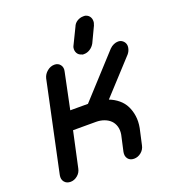

<svg xmlns="http://www.w3.org/2000/svg" viewBox="-133 -821 814 918"><g transform="rotate(-20 274.0 -361.5)"><path d="M344 -689Q350 -705 364.5 -714Q379 -723 396 -723H402Q405 -723 408 -722Q423 -717 429.5 -704.5Q436 -692 433 -676Q432 -673 431 -670.5Q430 -668 429 -664L392 -586Q383 -570 368.5 -561Q354 -552 339 -552H332Q330 -552 327 -554Q312 -558 305 -570.5Q298 -583 301 -599Q302 -603 303 -605L306 -611ZM125 -48Q121 -27 104.5 -13.5Q88 0 69 0Q49 0 38 -13.5Q27 -27 31 -48L128 -505Q133 -525 150 -539Q167 -553 187 -553Q206 -553 216.5 -539Q227 -525 222 -505L184 -322H274L467 -533Q477 -543 488.5 -548Q500 -553 511 -553Q525 -553 535 -544Q543 -537 546 -527Q549 -517 546 -505Q543 -491 533 -479L375 -307Q401 -297 421.5 -280Q442 -263 453.5 -240Q465 -217 469 -189Q473 -161 467 -129L449 -48Q445 -27 428.5 -13.5Q412 0 392 0Q372 0 361.5 -13.5Q351 -27 355 -48L373 -129Q377 -152 371.5 -170.5Q366 -189 353.5 -201.5Q341 -214 322 -221Q303 -228 281 -228H164Z"/></g></svg>

Font: VDS
Style: Italic
Weight: 400
Designer: artmaker
Foundry: artmaker
Version: Version 1.000 2009 initial release